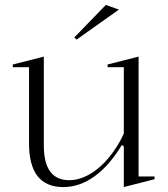

<svg xmlns="http://www.w3.org/2000/svg" viewBox="-20 -745 682 780"><path d="M237 15Q168 15 133 -29Q98 -73 98 -162V-472H32V-483L158 -515V-155Q158 -83 184 -48Q210 -13 261 -13Q302 -13 344 -37Q386 -61 422 -104.5Q458 -148 483 -202V-472H417V-483L543 -515V-28H608V-17L483 15V-150L475 -156Q425 -73 364.5 -29Q304 15 237 15ZM291 -584 282 -593 410 -725 463 -706Z"/></svg>

Font: Kalnia Thin Light
Style: Regular
Weight: 300
Version: Version 1.105